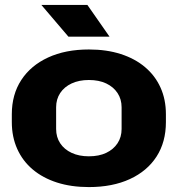

<svg xmlns="http://www.w3.org/2000/svg" viewBox="-20 -749 722 780"><path d="M341 11Q269 11 211.5 -7.5Q154 -26 113 -60.5Q72 -95 50 -144Q28 -193 28 -253V-285Q28 -365 66.5 -424Q105 -483 175.5 -515.5Q246 -548 341 -548Q413 -548 470.5 -529.5Q528 -511 569 -476.5Q610 -442 632 -393.5Q654 -345 654 -285V-253Q654 -172 616 -113Q578 -54 507.5 -21.5Q437 11 341 11ZM341 -114Q382 -114 411.5 -128Q441 -142 457.5 -167Q474 -192 474 -225V-313Q474 -346 457.5 -371Q441 -396 411.5 -410Q382 -424 341 -424Q301 -424 271 -410Q241 -396 224.5 -371Q208 -346 208 -313V-225Q208 -192 224.5 -167Q241 -142 271 -128Q301 -114 341 -114ZM258 -600 148 -729H335L425 -600Z"/></svg>

Font: Hubot Sans SemiExpanded
Style: Bold
Weight: 700
Width: 6
Designer: Deni Anggara
Foundry: GitHub, Inc., Subsidiary of Microsoft Corporation
Version: Version 2.000